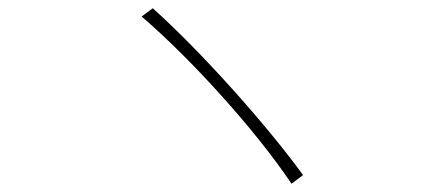

<svg xmlns="http://www.w3.org/2000/svg" viewBox="-20 -575 1040 465"><path d="M350 -555 323 -535C443 -432 599 -260 686 -130L714 -151C623 -276 466 -451 350 -555Z"/></svg>

Font: Noto Sans CJK SC Thin
Style: Regular
Weight: 100
Designer: Ryoko NISHIZUKA 西塚涼子 (kana, bopomofo & ideographs); Paul D. Hunt (Latin, Greek & Cyrillic); Sandoll Communications 산돌커뮤니
Foundry: Adobe
Version: Version 2.004;hotconv 1.0.118;makeotfexe 2.5.65603